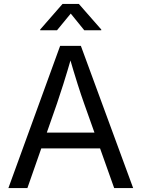

<svg xmlns="http://www.w3.org/2000/svg" viewBox="-20 -962 724 982"><path d="M22.9 0 287.6 -727.5H393.6L661.1 0H564L410.2 -432.6Q395.5 -473.6 376.7 -532.7Q357.9 -591.8 331.1 -684.1H349.6Q322.8 -590.8 303.7 -531Q284.7 -471.2 271.5 -432.6L120.1 0ZM156.7 -203.1V-283.7H527.3V-203.1ZM271.5 -807.1H185.5V-811L299.8 -941.9H383.3L498 -811V-807.1H411.1L341.8 -892.6Z"/></svg>

Font: Inter 17pt
Style: Regular
Weight: 400
Version: Version 4.001;git-66647c0bb